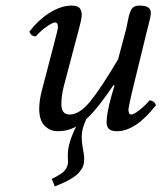

<svg xmlns="http://www.w3.org/2000/svg" viewBox="-20 -459 577 686"><path d="M505.9 -352.1 450.2 -124Q439 -74.2 439 -66.9Q439 -49.8 449.2 -49.8Q457 -49.8 476.3 -64.2Q495.6 -78.6 514.2 -100.1Q531.2 -100.1 537.1 -83Q464.8 9.8 397.9 9.8Q377 9.8 368.9 1.2Q360.8 -7.3 360.8 -22.9Q360.8 -52.7 377.9 -115.2L389.2 -153.8L386.2 -155.8Q326.2 -67.4 288.1 -33.2Q272 2 272 28.8Q272 51.3 275.9 70.8Q280.8 92.8 280.8 110.8Q280.8 123 277.6 132.8Q274.4 142.6 264.4 155Q254.4 167.5 232.2 180.7Q210 193.8 175.8 207L165 180.2Q177.2 173.8 182.9 170.9Q188.5 168 198 161.6Q207.5 155.3 211.7 149.9Q215.8 144.5 219.5 136.7Q223.1 128.9 223.1 120.1Q223.1 118.2 222.7 110.1Q222.2 102.1 222.2 95.2Q222.2 52.7 252 -6.8Q222.2 9.8 187 9.8Q158.2 9.8 139.2 -10Q120.1 -29.8 120.1 -69.8Q120.1 -100.1 129.9 -137.2L173.8 -305.2Q187 -355 187 -361.8Q187 -378.9 176.8 -378.9Q168.5 -378.9 147.2 -364.3Q126 -349.6 107.9 -329.1Q90.8 -329.1 85 -346.2Q119.1 -390.1 159.4 -414.6Q199.7 -439 235.8 -439Q256.3 -439 264.2 -430.4Q272 -421.9 272 -405.8Q272 -397.5 268.8 -382.8Q265.6 -368.2 259.5 -345.7Q253.4 -323.2 251 -314L208 -150.9Q199.2 -116.2 199.2 -86.9Q199.2 -49.8 229 -49.8Q263.7 -49.8 301.8 -95.9Q339.8 -142.1 401.9 -247.1L431.2 -356.9Q433.1 -364.7 435.8 -379.6Q438.5 -394.5 440.7 -402.8Q442.9 -411.1 447 -420.7Q451.2 -430.2 458.7 -434.6Q466.3 -439 477.1 -439Q500 -439 509.5 -432.4Q519 -425.8 519 -412.1Q519 -406.7 516.8 -396.2Q514.6 -385.7 511 -371.8Q507.3 -357.9 505.9 -352.1Z"/></svg>

Font: Common Serif SemiBold
Style: Italic
Weight: 600
Italic angle: -12°
Designer: Philipp H. Poll, Khaled Hosny
Foundry: Stefan Peev, Context Ltd.
Version: Version 1.026